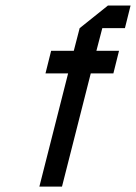

<svg xmlns="http://www.w3.org/2000/svg" viewBox="-20 -687 501 707"><path d="M208.3 0H125L230.8 -416.7H147.5L168.3 -500H251.7L273.3 -583.3L377.5 -666.7H460.8L440 -583.3H356.7L335 -500H418.3L397.5 -416.7H314.2Z"/></svg>

Font: Yulong
Style: Italic
Weight: 400
Italic angle: -14.25°
Designer: GGBotNet
Foundry: f0n7.com
Version: 1.00